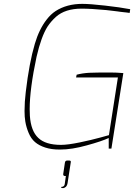

<svg xmlns="http://www.w3.org/2000/svg" viewBox="-20 -760 686 982"><path d="M302.2 202.1 293 201.2 293.9 195.8Q308.6 195.8 311 182.1L316.9 140.1H312Q303.2 140.1 303.2 130.9Q303.2 129.4 312 71.8Q313.5 61 324.2 61H333Q342.8 61 342.3 67.9L326.2 172.9Q324.2 189 316.4 195.8Q309.1 202.1 302.2 202.1ZM288.1 4.9H284.2Q243.2 4.9 211.4 -5.4Q179.7 -15.6 159.2 -33.2Q138.7 -50.8 126.5 -80.1Q114.3 -108.9 109.4 -138.7Q105.5 -162.1 105.5 -191.9Q105.5 -238.8 111.8 -290Q129.4 -439 158.2 -536.1Q180.2 -610.8 218.8 -660.2Q239.3 -687 264.6 -703.6Q321.8 -740.2 400.9 -740.2Q439.9 -740.2 517.6 -731.4Q594.7 -722.7 646 -712.9L643.1 -693.8Q641.1 -693.8 632.8 -695.3Q629.4 -695.8 625 -696.3Q618.7 -697.3 610.8 -697.8Q601.6 -698.7 590.8 -700.2Q585.9 -701.2 580.6 -701.7Q563 -704.1 543.9 -706.1L522.9 -708.5Q446.3 -715.8 397 -715.8Q313.5 -715.8 266.1 -673.8Q241.7 -651.9 223.1 -624Q190.9 -573.2 167 -469.7Q131.8 -304.2 131.8 -201.7Q131.8 -183.6 132.8 -167.5Q138.2 -89.8 175.8 -54.7Q212.9 -19 292 -19Q326.7 -19 388.2 -31.7Q449.2 -44.4 493.2 -56.6L537.1 -68.8L583 -363.8H369.1L372.1 -377.9Q400.9 -385.7 436 -387.7Q470.7 -389.2 543 -389.2Q575.2 -389.2 610.8 -386.2L549.8 0H536.1V-54.2Q501 -37.6 424.3 -16.6Q347.7 4.9 288.1 4.9Z"/></svg>

Font: Squarion Thin
Style: Italic
Weight: 100
Designer: Natanael Gama
Version: Version 1.00;September 12, 2019;FontCreator 11.5.0.2425 64-b